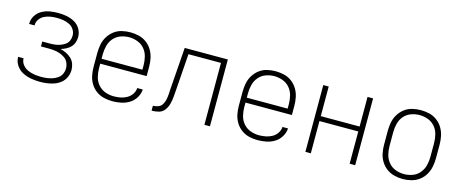

<svg xmlns="http://www.w3.org/2000/svg" viewBox="-36 -1000 3529 1471"><g transform="rotate(15 1728.0 -265.0)"><path d="M291 8Q320 8 349 4Q378 0 405.5 -10Q433 -20 455.5 -39Q478 -58 490 -85.5Q502 -113 502 -142Q502 -167 493.5 -190.5Q485 -214 466.5 -231.5Q448 -249 425.5 -259.5Q403 -270 379 -276Q400 -282 420 -292Q440 -302 455.5 -318Q471 -334 478.5 -355.5Q486 -377 486 -399Q486 -433 468.5 -463Q451 -493 421 -509.5Q391 -526 358 -532Q325 -538 291 -538Q258 -538 225 -532.5Q192 -527 162.5 -510.5Q133 -494 115 -465Q97 -436 97 -403V-399H140V-402Q140 -427 155 -448Q170 -469 193 -480Q216 -491 241 -495Q266 -499 291 -499Q317 -499 342 -495Q367 -491 390.5 -479.5Q414 -468 428 -446Q442 -424 442 -398Q442 -377 433.5 -357.5Q425 -338 407.5 -326Q390 -314 370.5 -307Q351 -300 330 -297.5Q309 -295 288 -295H229V-256H288Q311 -256 334 -253.5Q357 -251 379 -243.5Q401 -236 420 -222.5Q439 -209 448.5 -187.5Q458 -166 458 -143Q458 -120 448.5 -99Q439 -78 420 -64.5Q401 -51 379.5 -44Q358 -37 336 -34Q314 -31 291 -31Q264 -31 237 -35Q210 -39 184.5 -50Q159 -61 141.5 -83.5Q124 -106 124 -133V-134H81V-132Q81 -97 101.5 -66.5Q122 -36 154 -20Q186 -4 221 2Q256 8 291 8Z M866 8Q900 8 934.5 1Q969 -6 999 -24.5Q1029 -43 1047.5 -74Q1066 -105 1068 -139H1024Q1023 -113 1007.5 -90Q992 -67 968.5 -54Q945 -41 918.5 -36Q892 -31 866 -31Q831 -31 798 -43Q765 -55 742 -81.5Q719 -108 710.5 -142Q702 -176 702 -210V-246H1070V-320Q1070 -354 1063 -387.5Q1056 -421 1038.5 -450.5Q1021 -480 993 -501Q965 -522 931.5 -530Q898 -538 864 -538Q830 -538 796.5 -530Q763 -522 735.5 -501Q708 -480 690 -450.5Q672 -421 665.5 -387.5Q659 -354 659 -320V-210Q659 -176 665.5 -142.5Q672 -109 690 -79Q708 -49 736 -28.5Q764 -8 797.5 0Q831 8 866 8ZM702 -285V-320Q702 -354 710.5 -388Q719 -422 741.5 -448.5Q764 -475 797 -487Q830 -499 864 -499Q898 -499 931 -487Q964 -475 986.5 -448.5Q1009 -422 1017.5 -388Q1026 -354 1026 -320V-285Z M1175 0Q1203 0 1230.5 -7Q1258 -14 1275.5 -37Q1293 -60 1300.5 -87.5Q1308 -115 1310.5 -143Q1313 -171 1315 -199L1336 -491H1594V0H1638V-530H1296L1272 -201Q1271 -180 1269.5 -158Q1268 -136 1264 -115Q1260 -94 1249 -74.5Q1238 -55 1217 -47Q1196 -39 1175 -39Z M2018 8Q2052 8 2086.5 1Q2121 -6 2151 -24.5Q2181 -43 2199.5 -74Q2218 -105 2220 -139H2176Q2175 -113 2159.5 -90Q2144 -67 2120.5 -54Q2097 -41 2070.5 -36Q2044 -31 2018 -31Q1983 -31 1950 -43Q1917 -55 1894 -81.5Q1871 -108 1862.5 -142Q1854 -176 1854 -210V-246H2222V-320Q2222 -354 2215 -387.5Q2208 -421 2190.5 -450.5Q2173 -480 2145 -501Q2117 -522 2083.5 -530Q2050 -538 2016 -538Q1982 -538 1948.5 -530Q1915 -522 1887.5 -501Q1860 -480 1842 -450.5Q1824 -421 1817.5 -387.5Q1811 -354 1811 -320V-210Q1811 -176 1817.5 -142.5Q1824 -109 1842 -79Q1860 -49 1888 -28.5Q1916 -8 1949.5 0Q1983 8 2018 8ZM1854 -285V-320Q1854 -354 1862.5 -388Q1871 -422 1893.5 -448.5Q1916 -475 1949 -487Q1982 -499 2016 -499Q2050 -499 2083 -487Q2116 -475 2138.5 -448.5Q2161 -422 2169.5 -388Q2178 -354 2178 -320V-285Z M2395 0H2438V-256H2746V0H2790V-530H2746V-295H2438V-530H2395Z M3168 8Q3202 8 3235.5 -0.5Q3269 -9 3297 -29.5Q3325 -50 3342.5 -79.5Q3360 -109 3367 -142.5Q3374 -176 3374 -210V-320Q3374 -354 3367 -387.5Q3360 -421 3342.5 -450.5Q3325 -480 3297 -501Q3269 -522 3235.5 -530Q3202 -538 3168 -538Q3134 -538 3100.5 -530Q3067 -522 3039.5 -501Q3012 -480 2994 -450.5Q2976 -421 2969.5 -387.5Q2963 -354 2963 -320V-210Q2963 -176 2969.5 -142.5Q2976 -109 2994 -79.5Q3012 -50 3039.5 -29.5Q3067 -9 3100.5 -0.5Q3134 8 3168 8ZM3168 -31Q3134 -31 3101 -43Q3068 -55 3045.5 -82Q3023 -109 3014.5 -142.5Q3006 -176 3006 -210V-320Q3006 -354 3014.5 -388Q3023 -422 3045.5 -448.5Q3068 -475 3101 -487Q3134 -499 3168 -499Q3202 -499 3235 -487Q3268 -475 3290.5 -448.5Q3313 -422 3321.5 -388Q3330 -354 3330 -320V-210Q3330 -176 3321.5 -142.5Q3313 -109 3290.5 -82Q3268 -55 3235 -43Q3202 -31 3168 -31Z"/></g></svg>

Font: Iosevka Sparkle Extralight
Style: Regular
Weight: 200
Designer: Belleve Invis
Foundry: Belleve Invis
Version: Version 4.5.0; ttfautohint (v1.8.3)